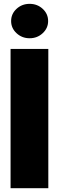

<svg xmlns="http://www.w3.org/2000/svg" viewBox="-20 -983 308 1003"><path d="M232.4 -727.5V0H35.2V-727.5ZM134.8 -783.2Q94.7 -783.2 66.4 -809.6Q38.1 -835.9 38.1 -873Q38.1 -910.6 66.4 -936.8Q94.7 -962.9 134.8 -962.9Q174.8 -962.9 203.1 -936.8Q231.4 -910.6 231.4 -873Q231.4 -835.9 203.1 -809.6Q174.8 -783.2 134.8 -783.2Z"/></svg>

Font: Inter Tight Black
Style: Regular
Weight: 900
Designer: Rasmus Andersson
Foundry: rsms
Version: Version 3.004; ttfautohint (v1.8.4.7-5d5b)